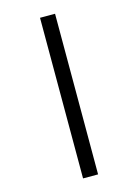

<svg xmlns="http://www.w3.org/2000/svg" viewBox="-146 -878 844 1172"><g transform="rotate(-15 275.5 -291.5)"><path d="M228 -799H323V216H228Z"/></g></svg>

Font: Noto Sans Sinhala UI SemiCondensed SemiBold
Style: Regular
Weight: 600
Width: 4
Designer: Jelle Bosma - Monotype Design Team
Foundry: Monotype Imaging Inc.
Version: Version 2.006; ttfautohint (v1.8.4.7-5d5b)